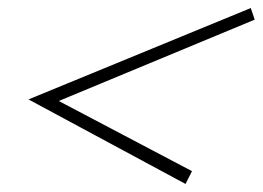

<svg xmlns="http://www.w3.org/2000/svg" viewBox="-20 -602 653 477"><path d="M126 -351.1 457 -176.8 440.9 -145 50.8 -355 603 -582 612.8 -553.2Z"/></svg>

Font: PlayfairDisplay-Italic
Style: Italic
Weight: 400
Italic angle: -14°
Designer: Claus Eggers Sørensen
Foundry: Claus Eggers Sørensen
Version: Version 1.002;PS 001.002;hotconv 1.0.70;makeotf.lib2.5.58329